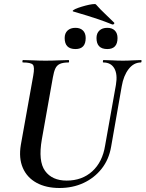

<svg xmlns="http://www.w3.org/2000/svg" viewBox="-20 -925 727 959"><path d="M559 -501Q568 -554 551 -583.5Q534 -613 496 -613Q493 -613 494 -619Q495 -625 496 -625Q519 -625 542.5 -623.5Q566 -622 594 -622Q619 -622 642.5 -623.5Q666 -625 684 -625Q688 -625 687 -619Q686 -613 684 -613Q648 -613 622.5 -580Q597 -547 588 -494L535 -192Q524 -128 487.5 -82Q451 -36 397 -11Q343 14 277 14Q210 14 162.5 -12Q115 -38 94 -86.5Q73 -135 84 -201L146 -547Q154 -591 144 -602Q134 -613 95 -613Q91 -613 92 -619Q93 -625 94 -625Q118 -625 147 -623.5Q176 -622 207 -622Q242 -622 271.5 -623.5Q301 -625 323 -625Q325 -625 325 -619Q325 -613 323 -613Q295 -613 279.5 -606Q264 -599 256.5 -583Q249 -567 244 -538L189 -229Q170 -120 205 -71.5Q240 -23 313 -23Q390 -23 441 -69.5Q492 -116 505 -198ZM516 -680Q462 -680 462 -735Q462 -759 476.5 -772.5Q491 -786 516 -786Q540 -786 553.5 -772.5Q567 -759 567 -735Q567 -680 516 -680ZM357 -680Q303 -680 303 -735Q303 -759 317.5 -772.5Q332 -786 357 -786Q381 -786 394.5 -772.5Q408 -759 408 -735Q408 -680 357 -680ZM540 -803Q503 -818 473.5 -828Q444 -838 415 -847Q386 -856 348 -867Q339 -869 346.5 -874.5Q354 -880 371 -886Q388 -892 407 -897Q426 -902 441 -904Q456 -906 459 -903Q482 -877 501 -859.5Q520 -842 550 -812Q553 -809 549 -805Q545 -801 540 -803Z"/></svg>

Font: Cormorant
Style: Bold Italic
Weight: 700
Italic angle: -10°
Designer: Christian Thalmann (Catharsis Fonts)
Foundry: Catharsis Fonts
Version: Version 4.000